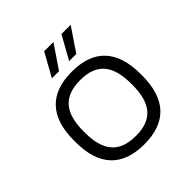

<svg xmlns="http://www.w3.org/2000/svg" viewBox="-184 -820 968 968"><g transform="rotate(-45 300.0 -335.5)"><path d="M63 -256V-244C63 -78 142 9 301 9C459 9 538 -78 538 -244V-256C538 -422 459 -509 301 -509C142 -509 63 -422 63 -256ZM130 -247V-253C130 -386 182 -449 301 -449C418 -449 470 -386 470 -253V-247C470 -114 418 -51 301 -51C182 -51 130 -114 130 -247ZM206 -556H257L341 -680H275ZM329 -556H380L464 -680H398Z"/></g></svg>

Font: LT Wave Mono Light
Style: Regular
Weight: 300
Designer: Daniel Lyons
Version: Version 2.5 (Glyphs App)